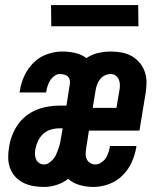

<svg xmlns="http://www.w3.org/2000/svg" viewBox="-20 -732 640 760"><path d="M154 8Q133 8 112.5 4.5Q92 1 73.5 -8Q55 -17 41 -32Q27 -47 20 -66Q13 -85 12.5 -106.5Q12 -128 16 -150Q19 -172 27.5 -194.5Q36 -217 49.5 -237Q63 -257 82.5 -272.5Q102 -288 124 -297Q146 -306 169.5 -310Q193 -314 215 -314H243L256 -396Q258 -405 256.5 -413.5Q255 -422 249.5 -428Q244 -434 235 -436.5Q226 -439 217 -439Q206 -439 195.5 -431.5Q185 -424 178.5 -413.5Q172 -403 168.5 -392Q165 -381 163 -369L162 -366H57L59 -374Q63 -403 76.5 -432Q90 -461 112.5 -483.5Q135 -506 165.5 -517Q196 -528 225 -528Q252 -528 277 -522.5Q302 -517 322 -502Q344 -517 369 -522.5Q394 -528 418 -528Q440 -528 462 -524Q484 -520 501.5 -510Q519 -500 532.5 -484Q546 -468 553 -448Q560 -428 560 -406Q560 -384 556 -361L532 -215H332L321 -144Q319 -133 319 -122Q319 -111 323.5 -101.5Q328 -92 337.5 -86.5Q347 -81 358 -81Q369 -81 380.5 -88.5Q392 -96 398.5 -106Q405 -116 409 -128Q413 -140 415 -151V-154H520L519 -147Q514 -117 500.5 -88Q487 -59 464 -36.5Q441 -14 410.5 -3Q380 8 350 8Q322 8 295.5 0.5Q269 -7 250 -24Q229 -8 204 0Q179 8 154 8ZM347 -305H441L453 -376Q455 -387 454.5 -398Q454 -409 450 -418Q446 -427 437.5 -433Q429 -439 418 -439Q407 -439 396 -434Q385 -429 377.5 -420Q370 -411 365.5 -400Q361 -389 359 -378ZM155 -81Q165 -81 175 -88Q185 -95 192.5 -104.5Q200 -114 204 -124.5Q208 -135 212 -145.5Q216 -156 218 -167Q220 -178 222 -189L228 -224H215Q198 -224 181 -219Q164 -214 151 -202Q138 -190 130.5 -174Q123 -158 120 -142Q118 -131 118.5 -120.5Q119 -110 123 -101Q127 -92 135.5 -86.5Q144 -81 155 -81ZM528 -628H183L182 -712H527Z"/></svg>

Font: Iosevka Extended Oblique
Style: Bold
Weight: 700
Width: 7
Italic angle: -9°
Monospace: yes
Designer: Belleve Invis
Foundry: Belleve Invis
Version: Version 32.5.0; ttfautohint (v1.8.4)